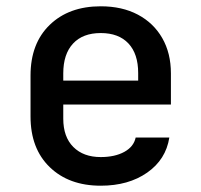

<svg xmlns="http://www.w3.org/2000/svg" viewBox="-20 -580 640 610"><path d="M300 10Q199 10 138 -49Q77 -108 77 -210V-340Q77 -442 138 -501Q199 -560 300 -560Q368 -560 418 -533.5Q468 -507 495.5 -459Q523 -411 523 -347V-248H181V-203Q181 -145 213 -113Q245 -81 300 -81Q345 -81 375 -97.5Q405 -114 411 -143H518Q507 -73 447.5 -31.5Q388 10 300 10ZM181 -347V-324H419V-348Q419 -409 388 -442Q357 -475 300 -475Q243 -475 212 -441.5Q181 -408 181 -347Z"/></svg>

Font: JetBrains Mono SemiBold
Style: Regular
Weight: 472
Monospace: yes
Designer: Philipp Nurullin, Konstantin Bulenkov
Foundry: JetBrains
Version: Version 2.305; ttfautohint (v1.8.4.7-5d5b)